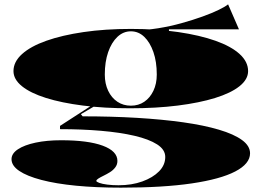

<svg xmlns="http://www.w3.org/2000/svg" viewBox="-20 -648 1216 883"><path d="M536 215Q422 215 329.5 206Q237 197 170.5 179.5Q104 162 68.5 138Q33 114 33 84Q33 58 62.5 38.5Q92 19 143.5 8Q195 -3 261 -3Q385 -3 452.5 22Q520 47 520 92Q520 109 510 122Q500 135 485.5 144Q471 153 456.5 160Q442 167 432.5 173Q423 179 423 184Q423 188 436.5 193Q450 198 473.5 201Q497 204 525 204Q586 204 634.5 186.5Q683 169 711.5 140Q740 111 740 74Q740 40 702.5 16Q665 -8 598.5 -23.5Q532 -39 444 -46.5Q356 -54 256 -54V-69L406 -166L417 -161L352 -123L360 -113Q493 -113 610 -106Q727 -99 822.5 -85.5Q918 -72 987 -51.5Q1056 -31 1093 -4Q1130 23 1130 57Q1130 105 1062 140.5Q994 176 862 195.5Q730 215 536 215ZM578 -150Q460 -150 361.5 -162.5Q263 -175 191.5 -197.5Q120 -220 81 -251.5Q42 -283 42 -321Q42 -364 81.5 -399.5Q121 -435 193 -460.5Q265 -486 364 -500.5Q463 -515 582 -515Q701 -515 800 -500.5Q899 -486 971 -460.5Q1043 -435 1082 -399.5Q1121 -364 1121 -321Q1121 -283 1081.5 -251.5Q1042 -220 969.5 -197.5Q897 -175 797.5 -162.5Q698 -150 578 -150ZM582 -162Q617 -162 643.5 -180Q670 -198 685.5 -230.5Q701 -263 701 -305Q701 -364 685.5 -408.5Q670 -453 643.5 -478.5Q617 -504 582 -504Q547 -504 520 -478.5Q493 -453 477.5 -408.5Q462 -364 462 -305Q462 -263 477.5 -230.5Q493 -198 520 -180Q547 -162 582 -162ZM757 -494 598 -509Q651 -509 707 -518Q763 -527 815 -541.5Q867 -556 911.5 -572Q956 -588 986.5 -603Q1017 -618 1029 -628L1079 -513H757Z"/></svg>

Font: Kalnia Expanded SemiBold
Style: Regular
Weight: 600
Width: 7
Designer: Frida Medrano
Foundry: Frida Medrano
Version: Version 1.105